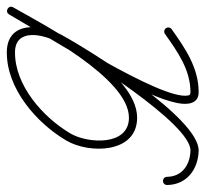

<svg xmlns="http://www.w3.org/2000/svg" viewBox="-52 -550 602 563"><g transform="rotate(-90 249.5 -269.0)"><path d="M-0.1 -92.7C-6.8 -92.6 -12.1 -87.1 -12 -80.5C-11.3 -23.1 33.8 10.5 88.2 12C183.9 14.6 383.8 -308.7 428.3 -390.2C460 -448.3 470.9 -549.7 377.8 -550.5C270.7 -551.4 169.8 -463.4 118.4 -376.1C78.9 -309 80.2 -168.7 185.1 -168.4C317.2 -168.1 453.9 -435.2 509 -531.9C513 -538.8 509.8 -545.2 504.6 -548.2C499.4 -551.2 492.3 -550.7 488.3 -543.9C425.3 -436.2 359.3 -330.3 300.9 -220C273 -167.2 238.6 -106.2 227.8 -46.9C223 -21.1 225.5 12 260 12C332 12 388.7 -27.4 444.9 -67.2C450.3 -71 451.6 -78.5 447.8 -83.9C444 -89.3 436.5 -90.6 431.1 -86.8C431.1 -86.8 431.1 -86.8 431.1 -86.8C379.3 -50.2 326.4 -12 260 -12C254.3 -12 251.4 -13.6 250.4 -19.4C236.4 -98 446 -424.1 509 -531.7C513 -538.6 509.8 -545.1 504.6 -548.1C499.3 -551.1 492.1 -550.7 488.2 -543.7C439.7 -458.6 301.7 -192.1 185.2 -192.4C101.5 -192.6 109.4 -313.6 139.1 -363.9C186 -443.6 279.4 -527.3 377.6 -526.5C449.2 -525.9 429.6 -442.6 407.3 -401.8C368.7 -331.2 167.4 -9.9 88.9 -12C47.3 -13.1 12.5 -36.4 12 -80.8C11.9 -87.4 6.5 -92.7 -0.1 -92.7Z"/></g></svg>

Font: FRB American Cursive Guidelines Light
Style: Italic
Weight: 300
Italic angle: -25°
Version: Version 2.0;Modular Font Editor K font №1